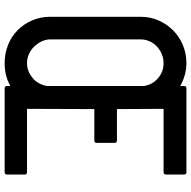

<svg xmlns="http://www.w3.org/2000/svg" viewBox="-18 -800 804 807"><g transform="rotate(90 383.5 -396.0)"><path d="M438 -391 437 -108H703Q713 -108 713 -99V-24Q713 -14 703 -14H351Q341 -14 341 -24V-38Q299 -14 245 -14Q204 -14 168 -28.5Q132 -43 106 -69Q80 -95 65 -130Q50 -165 50 -207V-585Q50 -626 65.5 -661Q81 -696 107 -722Q133 -748 168.5 -763Q204 -778 245 -778Q271 -778 295.5 -771Q320 -764 341 -752V-768Q341 -778 351 -778H703Q713 -778 713 -768V-692Q713 -682 703 -682H437L438 -486H570Q580 -486 580 -476V-401Q580 -391 570 -391ZM245 -682Q225 -682 207 -674.5Q189 -667 175 -654Q161 -641 153 -623Q145 -605 145 -585V-207Q145 -187 153.5 -169.5Q162 -152 175.5 -138Q189 -124 207 -116Q225 -108 245 -108Q265 -108 282.5 -116Q300 -124 314 -138V-137Q336 -161 341 -192V-599Q336 -634 309 -658Q282 -682 245 -682Z"/></g></svg>

Font: Kanalisirung
Style: Regular
Weight: 500
Designer: Peter Wiegel
Foundry: Peter Wiegel
Version: 1.000